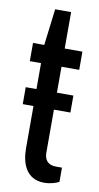

<svg xmlns="http://www.w3.org/2000/svg" viewBox="-81 -710 390 758"><g transform="rotate(10 114.5 -331.0)"><path d="M141 -526V-672H77L59 -526H14V-453H59V-349H16V-281H59V-111C59 -51 81 10 153 10C173 10 198 4 212 -4V-61H188C157 -61 141 -78 141 -109V-281H207V-349H141V-453H212V-526Z"/></g></svg>

Font: Archivo Narrow
Style: Regular
Weight: 400
Designer: Hector Gatti
Foundry: Omnibus-Type
Version: Version 1.003;PS 001.003;hotconv 1.0.70;makeotf.lib2.5.58329